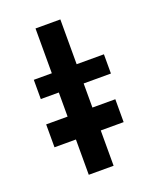

<svg xmlns="http://www.w3.org/2000/svg" viewBox="-117 -671 600 741"><g transform="rotate(-20 182.5 -300.5)"><path d="M119 -601H221V-417H333V-338H221V0H119V-338H45V-417H119ZM31 -239H315V-145H31Z"/></g></svg>

Font: Reem Kufi Ink
Style: Regular
Weight: 400
Designer: Khaled Hosny
Version: Version 1.7